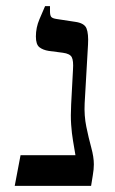

<svg xmlns="http://www.w3.org/2000/svg" viewBox="-20 -606 374 626"><path d="M28 0 47 -100H226Q222 -124 218 -147.5Q214 -171 212 -199.5Q210 -228 212 -266L218 -379Q220 -408 214 -419.5Q208 -431 185 -434L139 -440Q120 -443 108.5 -452Q97 -461 97 -487Q97 -516 108.5 -543Q120 -570 127 -586H143V-569Q143 -556 147 -551Q151 -546 165 -544L224 -535Q255 -531 262 -513.5Q269 -496 267 -461L256 -269Q254 -229 261.5 -192.5Q269 -156 277.5 -125Q286 -94 286 -70Q286 -54 282.5 -34Q279 -14 277 0Z"/></svg>

Font: Frank Ruhl Libre
Style: Regular
Weight: 400
Designer: Yanek Iontef
Foundry: Fontef
Version: Version 6.004